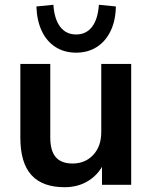

<svg xmlns="http://www.w3.org/2000/svg" viewBox="-20 -772 636 802"><path d="M250 10Q157 10 111 -41Q65 -92 65 -197V-505H190V-198Q190 -142 213 -115.5Q236 -89 283 -89Q336 -89 369.5 -125Q403 -161 403 -220V-505H528V0H406V-103H420Q398 -49 353.5 -19.5Q309 10 250 10ZM298 -552Q249 -552 212 -575.5Q175 -599 154.5 -642.5Q134 -686 132 -745L203 -752Q207 -692 231.5 -660Q256 -628 298 -628Q340 -628 364.5 -660Q389 -692 393 -752L464 -745Q463 -686 442 -642.5Q421 -599 384 -575.5Q347 -552 298 -552Z"/></svg>

Font: Mulish ExtraLight
Style: Bold
Weight: 700
Version: Version 3.603